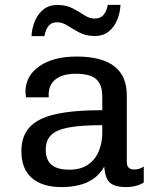

<svg xmlns="http://www.w3.org/2000/svg" viewBox="-20 -751 640 781"><path d="M231 10Q152 10 109.5 -27.1Q67 -64.2 67 -136Q67 -195.8 99.4 -232.5Q131.8 -269.2 204.1 -286Q276.5 -302.8 396 -302.8V-358.5Q396 -407.2 371.2 -429.1Q346.5 -451 288.5 -451Q235.8 -451 206.9 -428.9Q178 -406.8 178 -366.5V-355H85.5Q84.2 -370.8 83.8 -375.9Q83.2 -381 83.2 -380.1Q83.2 -379.2 83.4 -377Q83.5 -374.8 83.5 -376.5Q83.5 -442.5 140.4 -481.8Q197.2 -521 291.5 -521Q393 -521 444.4 -481.8Q495.8 -442.5 495.8 -363.2V-92.2Q495.8 -75.5 503.8 -68.5Q511.8 -61.5 525.2 -61.5Q547.8 -61.5 564.8 -73.8V-9Q552 0 532.9 5Q513.8 10 493.2 10Q463.2 10 444.1 2.5Q425 -5 415.8 -22.9Q406.5 -40.8 404 -73.2Q386.5 -42 359.6 -23.6Q332.8 -5.2 299.8 2.4Q266.8 10 231 10ZM262 -60.8Q307.5 -60.8 337.1 -80.6Q366.8 -100.5 381.4 -134.9Q396 -169.2 396 -211V-241.8Q309.5 -241.8 259.2 -232.4Q209 -223 187.5 -201.2Q166 -179.5 166 -141Q166 -101.2 189.2 -81Q212.5 -60.8 262 -60.8ZM108.2 -604Q109.5 -634.2 121.2 -663.6Q133 -693 155.9 -711.9Q178.8 -730.8 214 -730.8Q249.8 -730.8 275.6 -717.1Q301.5 -703.5 322.6 -689.5Q343.8 -675.5 365 -675.5Q388.2 -675.5 401 -690.1Q413.8 -704.8 418.5 -731.2H470Q469 -701.5 457.5 -672.1Q446 -642.8 423.2 -623.6Q400.5 -604.5 365.5 -604.5Q330 -604.5 303.4 -618.5Q276.8 -632.5 255.2 -646.5Q233.8 -660.5 211.2 -660.5Q190 -660.5 178 -646.2Q166 -632 160.5 -604Z"/></svg>

Font: Chivo Mono Medium
Style: Regular
Weight: 500
Monospace: yes
Designer: Hector Gatti
Foundry: Omnibus-Type
Version: Version 1.008